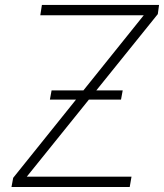

<svg xmlns="http://www.w3.org/2000/svg" viewBox="-20 -747 655 767"><path d="M25.9 0 32.7 -36.6 554.3 -686.1H141L147.4 -727.3H615.4L610.4 -690.7L87 -41.2H505.3L498.2 0ZM179.3 -349.1 186.1 -386H470.2L463.4 -349.1Z"/></svg>

Font: Inter UI Extra Light
Style: Italic
Weight: 200
Italic angle: -9.39999°
Designer: Rasmus Andersson
Foundry: rsms
Version: 3.2;8d6f07862